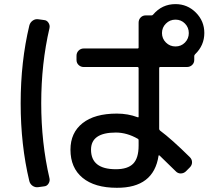

<svg xmlns="http://www.w3.org/2000/svg" viewBox="-20 -850 1040 930"><path d="M876 -735.8Q857.4 -754.9 830.1 -754.9Q802.7 -754.9 783.7 -735.8Q764.6 -716.8 764.6 -689.9Q764.6 -663.1 783.7 -644Q802.7 -625 830.1 -625Q857.4 -625 876 -644Q894.5 -663.1 894.5 -689.9Q894.5 -716.8 876 -735.8ZM651.4 -144.5V-169.9Q651.4 -176.8 647.5 -177.7Q594.7 -208 541 -208Q420.9 -208 420.9 -125Q420.9 -30.3 541 -30.3Q598.6 -30.3 625 -57.1Q651.4 -84 651.4 -144.5ZM646.5 -282.2Q651.4 -280.3 651.4 -285.2V-519.5Q651.4 -524.4 646.5 -525.4H385.7Q371.1 -525.4 360.8 -535.2Q350.6 -544.9 350.6 -559.6V-580.1Q350.6 -594.7 360.8 -605Q371.1 -615.2 385.7 -615.2H646.5Q651.4 -615.2 651.4 -620.1V-740.2Q651.4 -754.9 661.1 -765.1Q670.9 -775.4 685.5 -775.4H713.9Q718.8 -775.4 721.7 -779.3Q764.6 -830.1 830.1 -830.1Q887.7 -830.1 928.7 -789.1Q969.7 -748 969.7 -690.4Q969.7 -629.9 924.8 -586.9Q920.9 -583 920.9 -578.1V-559.6Q920.9 -544.9 910.6 -535.2Q900.4 -525.4 884.8 -525.4H755.9Q751 -525.4 751 -519.5V-225.6Q751 -221.7 754.9 -217.8Q811.5 -175.8 899.4 -88.9Q910.2 -78.1 910.2 -64Q910.2 -49.8 899.4 -39.1L879.9 -19.5Q869.1 -9.8 855 -9.8Q840.8 -9.8 830.1 -21.5Q763.7 -86.9 752.9 -96.7Q752 -97.7 750 -97.7Q748 -97.7 748 -95.7Q724.6 60.5 545.9 59.6Q438.5 59.6 379.9 11.2Q321.3 -37.1 321.3 -125Q321.3 -207 379.9 -253.4Q438.5 -299.8 545.9 -299.8Q599.6 -299.8 646.5 -282.2ZM122.1 -726.6Q126 -741.2 138.2 -750Q150.4 -758.8 165 -756.8L193.4 -752.9Q207 -752 214.8 -739.7Q222.7 -727.5 219.7 -713.9Q179.7 -542 179.7 -350.1Q179.7 -158.2 219.7 13.7Q222.7 27.3 214.8 39.6Q207 51.8 193.4 52.7L165 56.6Q150.4 58.6 138.2 50.3Q126 42 122.1 27.3Q80.1 -147.5 80.1 -349.6Q80.1 -551.8 122.1 -726.6Z"/></svg>

Font: Rounded-L Mgen+ 1m medium
Style: Regular
Weight: 500
Designer: [Source Han Sans]
Ryoko NISHIZUKA  (kana & ideographs); Paul D. Hunt (Latin, Greek & Cyrillic); Wenlong ZHANG  (bopomofo
Version: Version 1.059.20150602